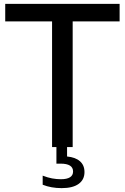

<svg xmlns="http://www.w3.org/2000/svg" viewBox="-20 -760 644 992"><path d="M249 0V-649.5H7V-740H598V-649.5H355.5V0ZM298.5 212Q244.5 212 200.5 194.5V147.5Q226 157.5 249.2 161.8Q272.5 166 294 166Q357.5 166 357.5 126Q357.5 85.5 293 85.5H271.5V-10H326.5V48.5Q369.5 52.5 393 73Q416.5 93.5 416.5 129Q416.5 168.5 386.2 190.2Q356 212 298.5 212Z"/></svg>

Font: Encode Sans Md
Style: Regular
Weight: 500
Designer: Multiple Designers
Foundry: Impallari Type
Version: Version 3.002; ttfautohint (v1.8.3) -l 8 -r 50 -G 200 -x 14 